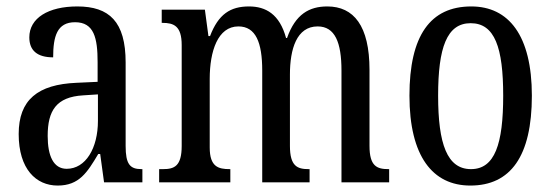

<svg xmlns="http://www.w3.org/2000/svg" viewBox="-20 -566 1713 596"><path d="M159 10C226 10 251 -31 285 -88H291L303 0H422V-41H419C383 -41 370 -57 370 -113V-372C370 -499 319 -546 220 -546C130 -546 71 -510 71 -450C71 -409 96 -388 145 -388C145 -453 157 -497 213 -497C272 -497 283 -448 283 -373V-312L218 -309C97 -304 38 -256 38 -150C38 -41 92 10 159 10ZM187 -42C146 -42 128 -82 128 -144C128 -223 155 -265 238 -270L284 -273V-191C284 -106 246 -42 187 -42Z M474 0H695V-41H693C658 -41 631 -48 631 -108V-321C631 -407 656 -484 720 -484C774 -484 794 -434 794 -347V0H941V-41H938C903 -41 880 -50 880 -113V-335C880 -414 901 -484 966 -484C1020 -484 1040 -434 1040 -347V0H1188V-41H1186C1150 -41 1127 -50 1127 -113V-349C1127 -486 1078 -546 996 -546C940 -546 897 -522 871 -448H868C848 -522 805 -546 753 -546C695 -546 658 -522 632 -454H627L616 -536H482V-495H484C519 -495 544 -486 544 -426V-113C544 -50 521 -41 486 -41H474Z M1440 10C1565 10 1631 -81 1631 -269C1631 -456 1559 -546 1443 -546C1316 -546 1251 -456 1251 -269C1251 -81 1323 10 1440 10ZM1442 -41C1368 -41 1340 -119 1340 -269C1340 -418 1367 -494 1441 -494C1516 -494 1542 -418 1542 -269C1542 -119 1516 -41 1442 -41Z"/></svg>

Font: Noto Serif Tamil ExtraCondensed
Style: Italic
Weight: 400
Width: 2
Italic angle: -12°
Designer: Indian Type Foundry, Tom Grace, and the Monotype Design Team
Foundry: Monotype Imaging Inc.
Version: Version 2.003